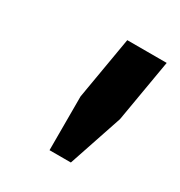

<svg xmlns="http://www.w3.org/2000/svg" viewBox="-84 -748 379 405"><g transform="rotate(30 105.5 -545.5)"><path d="M89 -404V-535L115 -687H211L185 -535L141 -404Z"/></g></svg>

Font: Archivo Expanded
Style: Italic
Weight: 400
Width: 7
Italic angle: -10°
Designer: Hector Gatti
Foundry: Omnibus-Type
Version: Version 2.001